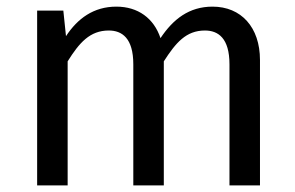

<svg xmlns="http://www.w3.org/2000/svg" viewBox="-20 -559 890 579"><path d="M184 0V-374C219 -430 251 -467 308 -467C348 -467 382 -444 382 -365V0H474V-374C510 -430 541 -467 598 -467C638 -467 672 -444 672 -365V0H764V-378C764 -477 707 -539 621 -539C550 -539 502 -501 464 -444C444 -504 396 -539 331 -539C262 -539 214 -503 179 -450L171 -527H92V0Z"/></svg>

Font: FiraGO Unicode
Style: Regular
Weight: 400
Designer: bBox Type
Foundry: bBox Type GmbH
Version: Version 1.001;PS 001.001;hotconv 1.0.88;makeotf.lib2.5.64775